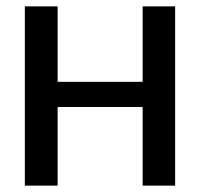

<svg xmlns="http://www.w3.org/2000/svg" viewBox="-20 -583 628 603"><path d="M161 0H58V-563H161ZM428 -563H530V0H428ZM489 -247H105V-326H489Z"/></svg>

Font: Darker Grotesque Light
Style: Bold
Weight: 700
Version: Version 1.000;gftools[0.9.28]